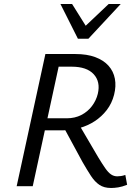

<svg xmlns="http://www.w3.org/2000/svg" viewBox="-20 -927 685 956"><path d="M63 0 206 -658H355Q413 -658 454.5 -642.5Q496 -627 520.5 -599.5Q545 -572 552 -535Q559 -498 548 -455Q537 -412 511.5 -379Q486 -346 451.5 -323.5Q417 -301 376 -289.5Q335 -278 291 -278H155L167 -338H312Q353 -338 385 -354.5Q417 -371 438 -399Q459 -427 467 -460Q481 -520 446.5 -557.5Q412 -595 337 -595H272L143 0ZM533 9Q498 9 475 -6.5Q452 -22 433 -51Q414 -80 391 -120L294 -299L364 -323L469 -144Q489 -111 504 -89.5Q519 -68 533 -58.5Q547 -49 564 -49Q572 -49 582.5 -50.5Q593 -52 604 -56L613 -7Q588 3 568.5 6Q549 9 533 9ZM368 -734 390 -783 521 -907H581L420 -734ZM368 -734 281 -907H339L416 -784L420 -734Z"/></svg>

Font: Ysabeau Infant Medium
Style: Italic
Weight: 500
Italic angle: -12°
Designer: Christian Thalmann (Catharsis Fonts)
Version: Version 2.001;gftools[0.9.30]; featfreeze: ss01,ss02,lnum